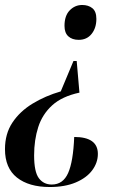

<svg xmlns="http://www.w3.org/2000/svg" viewBox="-36 -562 509 771"><path d="M283 -190Q213 -175 173.5 -139Q134 -103 117.5 -51.5Q101 0 101 62Q101 128 120 153.5Q139 179 172 179Q217 179 237.5 133Q258 87 262 -12Q357 -12 357 56Q357 91 334.5 121.5Q312 152 268.5 170.5Q225 189 164 189Q80 189 32 151Q-16 113 -16 37Q-16 -25 14 -70Q44 -115 95 -146Q146 -177 208 -195L259 -317H272ZM294 -542Q319 -542 335 -529Q351 -516 351 -486Q351 -450 332 -426Q313 -402 280 -402Q254 -402 238.5 -416Q223 -430 223 -458Q223 -499 244 -520.5Q265 -542 294 -542Z"/></svg>

Font: Noto Serif Display Condensed SemiBold
Style: Italic
Weight: 600
Width: 3
Italic angle: -12°
Designer: Monotype Design Team
Foundry: Monotype Imaging Inc.
Version: Version 2.009